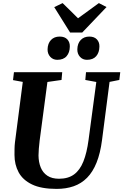

<svg xmlns="http://www.w3.org/2000/svg" viewBox="-20 -1209 796 1239"><path d="M687 -680.5 638.5 -306Q627.5 -220 603.2 -159.8Q579 -99.5 542 -62Q505 -24.5 455.5 -7.2Q406 10 345.5 10Q246 10 186.5 -18.8Q127 -47.5 100.2 -97.2Q73.5 -147 73.5 -209Q73.5 -228 73.8 -248.2Q74 -268.5 76.5 -290L127 -680.5L64 -692L70 -743H381.5L377 -693L286 -680L236 -303Q232.5 -274.5 230.5 -249Q228.5 -223.5 228.5 -205.5Q229 -162.5 242.8 -128.5Q256.5 -94.5 285.8 -75Q315 -55.5 361 -55.5Q420 -55.5 458 -83.5Q496 -111.5 518.2 -167.2Q540.5 -223 551.5 -306.5L601.5 -680L530.5 -693L535 -743H756L750 -693ZM349.5 -823Q322 -823 304.2 -842.5Q286.5 -862 287 -891Q288 -929 309 -951Q330 -973 365 -973Q398 -973 414.8 -954.5Q431.5 -936 430.5 -908Q430 -870 409.8 -846.5Q389.5 -823 349.5 -823ZM541 -823Q513.5 -823 496 -842.5Q478.5 -862 479 -891Q480 -929 501 -951Q522 -973 556.5 -973Q588.5 -973 605.5 -954.5Q622.5 -936 621.5 -908Q621 -870 600.8 -846.5Q580.5 -823 541 -823ZM432.5 -999 330 -1163 384 -1189Q409.5 -1164.5 434.2 -1140Q459 -1115.5 483.5 -1091Q517.5 -1115.5 550.8 -1140Q584 -1164.5 618 -1189L667.5 -1163.5L510.5 -999Z"/></svg>

Font: Merriweather 20pt ExtraBold
Style: Italic
Weight: 800
Italic angle: -7.8°
Version: Version 2.101